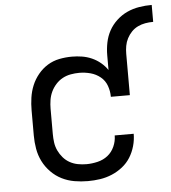

<svg xmlns="http://www.w3.org/2000/svg" viewBox="-53 -780 746 836"><g transform="rotate(-5 320.5 -362.0)"><path d="M298 8Q268 8 239 3Q210 -2 184 -15Q158 -28 137 -49.5Q116 -71 103 -97Q90 -123 85 -152Q80 -181 80 -210V-320Q80 -348 84 -375.5Q88 -403 98.5 -428.5Q109 -454 127 -476Q145 -498 168.5 -512.5Q192 -527 219.5 -532.5Q247 -538 275 -538Q297 -538 319 -534.5Q341 -531 361.5 -522Q382 -513 399.5 -498.5Q417 -484 429 -466V-530Q429 -558 434.5 -585.5Q440 -613 453 -637Q466 -661 487 -680.5Q508 -700 533 -711.5Q558 -723 585.5 -727.5Q613 -732 641 -732V-658Q623 -658 606 -655Q589 -652 573.5 -644.5Q558 -637 546 -624.5Q534 -612 526 -596.5Q518 -581 515 -564Q512 -547 512 -530V-349H429Q429 -374 420.5 -397.5Q412 -421 393 -436.5Q374 -452 350 -458.5Q326 -465 301 -465Q282 -465 263 -461.5Q244 -458 227.5 -449Q211 -440 198 -425.5Q185 -411 177 -394Q169 -377 166 -358Q163 -339 163 -320V-210Q163 -191 165.5 -172.5Q168 -154 176 -137Q184 -120 196.5 -105.5Q209 -91 225.5 -82Q242 -73 260.5 -69.5Q279 -66 298 -66Q322 -66 347 -72Q372 -78 391 -93Q410 -108 420.5 -131.5Q431 -155 431 -180Q431 -180 431 -180Q431 -180 431 -180H514Q514 -180 514 -180Q514 -180 514 -180Q514 -153 506.5 -126.5Q499 -100 485 -77.5Q471 -55 449.5 -38Q428 -21 403 -10.5Q378 0 351.5 4Q325 8 298 8Z"/></g></svg>

Font: Iosevka Mono
Style: Regular
Weight: 400
Designer: Belleve Invis
Foundry: Belleve Invis
Version: Version 11.1.1